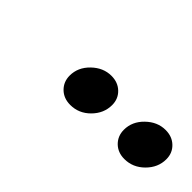

<svg xmlns="http://www.w3.org/2000/svg" viewBox="-3 -867 482 482"><g transform="rotate(45 238.0 -626.5)"><path d="M400.4 -564.5Q377.4 -564.5 362.5 -579.1Q347.7 -593.8 347.7 -615.7Q347.7 -645 370.6 -667.2Q393.6 -689.5 422.4 -689.5Q445.8 -689.5 460.7 -675Q475.6 -660.6 475.6 -638.7Q475.6 -609.4 453.1 -586.9Q430.7 -564.5 400.4 -564.5ZM208.5 -564.5Q185.1 -564.5 170.2 -579.1Q155.3 -593.8 155.3 -615.7Q155.3 -645 178.2 -667.2Q201.2 -689.5 230 -689.5Q253.4 -689.5 268.3 -675Q283.2 -660.6 283.2 -638.7Q283.2 -609.4 261 -586.9Q238.8 -564.5 208.5 -564.5Z"/></g></svg>

Font: Elstob 8pt Medium
Style: Italic
Weight: 500
Italic angle: -20°
Designer: Peter S. Baker
Version: Version 1.015